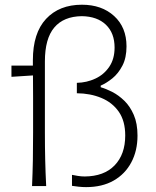

<svg xmlns="http://www.w3.org/2000/svg" viewBox="-20 -785 659 810"><path d="M343.3 4.4Q411.1 4.4 459.5 -23.2Q507.8 -50.8 533.9 -99.9Q560.1 -148.9 560.1 -212.9Q560.1 -264.2 544.4 -300.3Q528.8 -336.4 504.6 -359.9Q480.5 -383.3 453.9 -397Q427.2 -410.6 404.8 -417V-423.8Q428.7 -434.1 453.9 -454.3Q479 -474.6 496.3 -507.8Q513.7 -541 513.7 -589.4Q513.7 -669.9 461.4 -717.5Q409.2 -765.1 325.7 -765.1Q230 -765.1 174.3 -705.3Q118.7 -645.5 118.7 -531.2V-508.3H28.3V-460.9L119.1 -466.8Q119.6 -419.4 119.6 -372.1Q119.6 -324.7 119.6 -277.3V-226.1Q119.6 -163.1 118.7 -110.1Q117.7 -57.1 115.2 0H174.8Q171.9 -57.1 170.7 -110.1Q169.4 -163.1 169.4 -226.1V-525.9Q169.4 -622.1 209 -668.9Q248.5 -715.8 325.2 -716.8Q390.1 -715.8 426.8 -680.7Q463.4 -645.5 463.4 -584.5Q463.4 -536.1 440.9 -503.2Q418.5 -470.2 382.3 -453.4Q346.2 -436.5 304.2 -435.5V-391.6Q361.3 -391.1 407.7 -371.8Q454.1 -352.5 481.2 -313.5Q508.3 -274.4 508.3 -213.4Q508.3 -133.8 463.6 -87.4Q418.9 -41 337.4 -40.5Q322.3 -40.5 307.9 -43Q293.5 -45.4 283.7 -47.4V-1Q295.9 1 312 2.7Q328.1 4.4 343.3 4.4Z"/></svg>

Font: Pinar-VF-FD
Style: Regular
Weight: 300
Designer: Amin Abedi
Version: Version 3.0